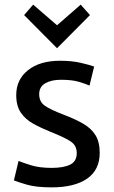

<svg xmlns="http://www.w3.org/2000/svg" viewBox="-20 -795 491 828"><path d="M203 13Q135 13 94.5 1Q54 -11 40 -17L60 -101Q79 -93 115 -82Q151 -71 203 -71Q254 -71 282.5 -85Q311 -99 311 -135Q311 -167 285.5 -184.5Q260 -202 199 -226Q157 -243 123.5 -261.5Q90 -280 70 -309Q50 -338 50 -385Q50 -452 101 -492.5Q152 -533 239 -533Q290 -533 328.5 -524Q367 -515 386 -508L366 -426Q348 -434 319 -442.5Q290 -451 242 -451Q202 -451 175.5 -436Q149 -421 149 -389Q149 -356 173.5 -339Q198 -322 253 -301Q303 -282 338 -262Q373 -242 391.5 -212.5Q410 -183 410 -136Q410 -62 355.5 -24.5Q301 13 203 13ZM226 -587 84 -730 123 -775 226 -686 328 -775 368 -730Z"/></svg>

Font: Ubuntu Sans Medium
Style: Regular
Weight: 500
Designer: Dalton Maag Ltd
Foundry: Dalton Maag Ltd
Version: Version 1.006; ttfautohint (v1.8.4.7-5d5b)